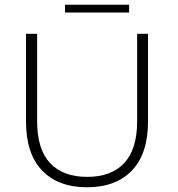

<svg xmlns="http://www.w3.org/2000/svg" viewBox="-20 -787 751 812"><path d="M90 -273V-644H137V-275Q137 -156 191.5 -97.5Q246 -39 349 -39Q451 -39 505.5 -97.5Q560 -156 560 -275V-644H606V-273Q606 -137 538 -66Q470 5 348 5Q226 5 158 -66Q90 -137 90 -273ZM255 -767H526V-734H255Z"/></svg>

Font: Montserrat Ace
Style: Light
Weight: 300
Designer: Julieta Ulanovsky
Foundry: Julieta Ulanovsky
Version: Version 1